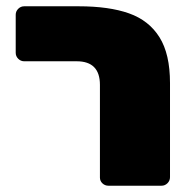

<svg xmlns="http://www.w3.org/2000/svg" viewBox="-20 -591 602 611"><path d="M298 -26V-321Q298 -396 224 -396H57Q46 -396 38 -404Q30 -412 30 -423V-544Q30 -555 38 -563Q46 -571 57 -571H230Q327 -571 390.5 -548.5Q454 -526 487.5 -472.5Q521 -419 521 -327V-27Q521 -16 513 -8Q505 0 494 0H325Q314 0 306 -7.5Q298 -15 298 -26Z"/></svg>

Font: Rubik
Style: Regular
Weight: 900
Designer: Hubert & Fischer
Foundry: Hubert & Fischer
Version: Version 1.100